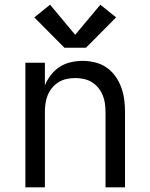

<svg xmlns="http://www.w3.org/2000/svg" viewBox="-20 -797 640 817"><path d="M88 0V-530H171V-434Q181 -458 197 -478.5Q213 -499 234 -512.5Q255 -526 280.5 -532Q306 -538 332 -538Q358 -538 384.5 -531.5Q411 -525 433 -510Q455 -495 471 -472.5Q487 -450 496 -425Q505 -400 508.5 -373.5Q512 -347 512 -320V0H429V-320Q429 -338 426.5 -356.5Q424 -375 417 -392Q410 -409 398 -423.5Q386 -438 370.5 -447.5Q355 -457 336.5 -461Q318 -465 300 -465Q282 -465 263.5 -461Q245 -457 229.5 -447.5Q214 -438 202 -423.5Q190 -409 183 -392Q176 -375 173.5 -356.5Q171 -338 171 -320V0ZM346 -594H254L126 -723L193 -777L300 -649L407 -777L474 -723Z"/></svg>

Font: Iosevka Mono
Style: Regular
Weight: 400
Designer: Belleve Invis
Foundry: Belleve Invis
Version: Version 11.1.1